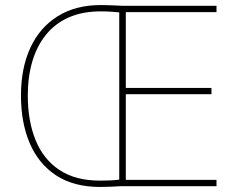

<svg xmlns="http://www.w3.org/2000/svg" viewBox="-20 -737 939 760"><path d="M379 -717Q404 -717 422 -716Q440 -715 466 -714H837V-689H478V-389H817V-364H478V-25H837V0H456Q440 1 420.5 2Q401 3 376 3Q272 3 202.5 -42.5Q133 -88 98 -169.5Q63 -251 63 -359Q63 -467 100 -547.5Q137 -628 208 -672.5Q279 -717 379 -717ZM379 -692Q306 -692 252 -668Q198 -644 162 -599.5Q126 -555 108 -494Q90 -433 90 -359Q90 -258 121 -182Q152 -106 215.5 -64Q279 -22 376 -22Q401 -22 420 -23Q439 -24 452 -26V-688Q441 -689 422.5 -690.5Q404 -692 379 -692Z"/></svg>

Font: Noto Sans Hebrew Thin
Style: Regular
Weight: 250
Designer: Monotype Design Team
Foundry: Monotype Imaging Inc.
Version: Version 2.003